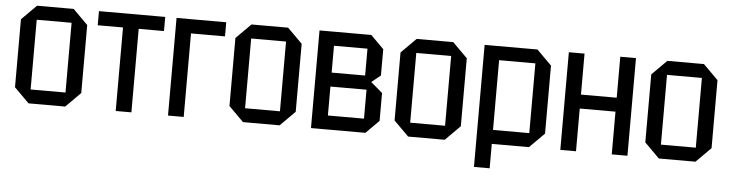

<svg xmlns="http://www.w3.org/2000/svg" viewBox="-44 -758 4174 1097"><g transform="rotate(5 2042.5 -210.0)"><path d="M45 -85V-475L130 -560H340L425 -475V-85L340 0H130ZM135 -80H335V-480H135Z M720 0V-479H865V-560H485V-479H630V0Z M930 0V-560H1215V-479H1020V0Z M1275 -85V-475L1360 -560H1570L1655 -475V-85L1570 0H1360ZM1365 -80H1565V-480H1365Z M1750 -560V0H2062L2137 -75V-235L2070 -292L2122 -334V-485L2047 -560ZM1840 -326V-480H2032V-326ZM1840 -80V-246H2047V-80Z M2222 -85V-475L2307 -560H2517L2602 -475V-85L2517 0H2307ZM2312 -80H2512V-480H2312Z M2697 140V-560H3000L3085 -475V-85L3000 0H2787V140ZM2995 -480H2787V-80H2995Z M3180 0V-560H3270V-325H3475V-560H3565V0H3475V-245H3270V0Z M3660 -85V-475L3745 -560H3955L4040 -475V-85L3955 0H3745ZM3750 -80H3950V-480H3750Z"/></g></svg>

Font: Tektur SemiCondensed
Style: Regular
Weight: 400
Width: 4
Designer: Adam Jagosz
Foundry: Adam Jagosz
Version: Version 1.005;gftools[0.9.30]